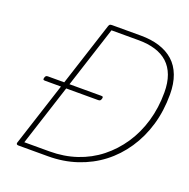

<svg xmlns="http://www.w3.org/2000/svg" viewBox="-167 -1159 1301 1320"><g transform="rotate(20 483.5 -499.0)"><path d="M108 0Q90 0 93 -15L406 -982Q409 -990 413 -994Q417 -998 430 -998H641Q716 -998 776.5 -979Q837 -960 879.5 -922Q922 -884 944.5 -824.5Q967 -765 967 -686Q967 -565 936.5 -461.5Q906 -358 848.5 -272.5Q791 -187 712 -126.5Q633 -66 534.5 -33Q436 0 323 0ZM138 -35H323Q428 -35 520 -66Q612 -97 686 -155.5Q760 -214 814 -294.5Q868 -375 897 -474Q926 -573 926 -685Q926 -757 906.5 -809.5Q887 -862 850 -896Q813 -930 759 -946.5Q705 -963 638 -963H438ZM126 -481Q116 -481 114 -485.5Q112 -490 115 -500Q118 -509 122.5 -512.5Q127 -516 136 -516H526Q537 -516 538.5 -511.5Q540 -507 538 -499Q535 -489 530.5 -485Q526 -481 516 -481Z"/></g></svg>

Font: Playwrite RO Thin
Style: Regular
Weight: 250
Version: Version 1.002